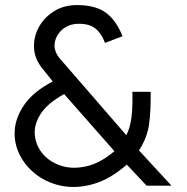

<svg xmlns="http://www.w3.org/2000/svg" viewBox="-20 -732 736 757"><path d="M558 0 480 -83Q415 -26 350 -7Q285 12 227.5 1.5Q170 -9 126.5 -41Q83 -73 59 -119Q35 -165 38 -217Q41 -269 76.5 -320Q112 -371 188 -411L143 -467Q115 -504 114 -546.5Q113 -589 134 -626.5Q155 -664 193.5 -688Q232 -712 284 -712Q357 -712 398 -681.5Q439 -651 463 -589L394 -563Q379 -603 353.5 -621.5Q328 -640 284 -638Q248 -636 223.5 -613.5Q199 -591 195.5 -560Q192 -529 217 -500L478 -199Q489 -221 494 -244Q499 -267 501 -296.5Q503 -326 502 -370H574Q575 -297 568 -243.5Q561 -190 528 -139L656 0ZM431 -136 233 -361Q167 -325 140 -282.5Q113 -240 117.5 -198Q122 -156 150 -124Q178 -92 222.5 -78Q267 -64 321.5 -76.5Q376 -89 431 -136Z"/></svg>

Font: Kulim Park
Style: Regular
Weight: 400
Designer: Noponies / Dale Sattler
Foundry: Noponies
Version: Version 1.000; ttfautohint (v1.8.3)